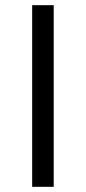

<svg xmlns="http://www.w3.org/2000/svg" viewBox="-20 -720 331 740"><path d="M104 -700H187V0H104Z"/></svg>

Font: PT Sans
Style: Regular
Weight: 400
Designer: A.Korolkova, O.Umpeleva, V.Yefimov
Foundry: ParaType Ltd
Version: Version 2.003